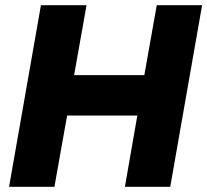

<svg xmlns="http://www.w3.org/2000/svg" viewBox="-20 -721 800 741"><path d="M15 0H190L239 -275H510L462 0H637L760 -701H585L537 -431H266L314 -701H138Z"/></svg>

Font: Geom ExtraBold
Style: Bold Italic
Weight: 800
Italic angle: -10°
Version: Version 1.102